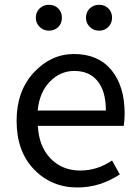

<svg xmlns="http://www.w3.org/2000/svg" viewBox="-20 -787 594 819"><path d="M310.5 12.7Q199.2 12.7 125 -64.5Q50.8 -141.6 50.8 -271.5Q50.8 -398.4 124 -477.5Q197.3 -556.6 295.9 -556.6Q398.4 -556.6 455.1 -488.3Q511.7 -419.9 511.7 -301.8Q511.7 -275.4 507.8 -250H141.6Q145.5 -163.1 195.3 -111.3Q245.1 -59.6 322.3 -59.6Q395.5 -59.6 458 -102.5L491.2 -43Q406.2 12.7 310.5 12.7ZM140.6 -315.4H431.6Q431.6 -397.5 396.5 -440.9Q361.3 -484.4 296.9 -484.4Q237.3 -484.4 192.9 -439Q148.4 -393.6 140.6 -315.4ZM188.5 -656.2Q165 -656.2 148.9 -672.4Q132.8 -688.5 132.8 -710.9Q132.8 -735.4 148.9 -751Q165 -766.6 188.5 -766.6Q212.9 -766.6 228.5 -751Q244.1 -735.4 244.1 -710.9Q244.1 -687.5 228.5 -671.9Q212.9 -656.2 188.5 -656.2ZM403.3 -656.2Q378.9 -656.2 362.8 -672.4Q346.7 -688.5 346.7 -710.9Q346.7 -735.4 362.8 -751Q378.9 -766.6 403.3 -766.6Q426.8 -766.6 442.4 -751Q458 -735.4 458 -710.9Q458 -688.5 442.4 -672.4Q426.8 -656.2 403.3 -656.2Z"/></svg>

Font: Gen Shin Gothic Regular
Style: Regular
Weight: 400
Designer: [Source Han Sans]
Ryoko NISHIZUKA  (kana & ideographs); Paul D. Hunt (Latin, Greek & Cyrillic); Wenlong ZHANG  (bopomofo
Version: Version 1.002.20150607